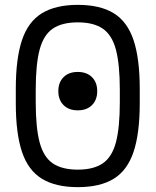

<svg xmlns="http://www.w3.org/2000/svg" viewBox="-20 -760 640 790"><path d="M300 10Q209 10 152.5 -24.5Q96 -59 70.5 -135Q45 -211 45 -335V-395Q45 -519 70.5 -595Q96 -671 152.5 -705.5Q209 -740 300 -740Q392 -740 448 -705.5Q504 -671 529.5 -595Q555 -519 555 -395V-335Q555 -211 529.5 -135Q504 -59 448 -24.5Q392 10 300 10ZM300 -62Q365 -62 403 -88Q441 -114 457 -174.5Q473 -235 473 -340V-390Q473 -495 457 -555.5Q441 -616 403 -642Q365 -668 300 -668Q235 -668 197 -642Q159 -616 143 -555.5Q127 -495 127 -390V-340Q127 -235 143 -174.5Q159 -114 197 -88Q235 -62 300 -62ZM300 -306Q263 -306 241.5 -327.5Q220 -349 220 -385Q220 -421 241.5 -442.5Q263 -464 300 -464Q337 -464 358.5 -442.5Q380 -421 380 -385Q380 -349 358.5 -327.5Q337 -306 300 -306Z"/></svg>

Font: M PLUS Code Latin 60
Style: Regular
Weight: 400
Width: 7
Monospace: yes
Designer: Coji Morishita
Foundry: UNDERFOREST DESIGN
Version: Version 1.005; ttfautohint (v1.8.3)